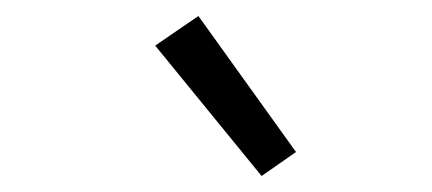

<svg xmlns="http://www.w3.org/2000/svg" viewBox="-20 -802 540 240"><path d="M307 -582 174 -745 228 -782 350 -612Z"/></svg>

Font: Iosevka Slab Light
Style: Italic
Weight: 300
Italic angle: -9°
Monospace: yes
Designer: Belleve Invis
Foundry: Belleve Invis
Version: Version 11.1.1; ttfautohint (v1.8.3)